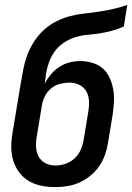

<svg xmlns="http://www.w3.org/2000/svg" viewBox="-20 -755 540 783"><path d="M206 8Q176 8 148.5 2.5Q121 -3 98 -16.5Q75 -30 58.5 -52Q42 -74 34 -100Q26 -126 26 -155Q26 -184 31 -213L65 -417Q70 -446 75.5 -474.5Q81 -503 91.5 -531Q102 -559 119 -585.5Q136 -612 159 -633Q182 -654 210 -668Q238 -682 267 -689.5Q296 -697 325 -700Q354 -703 383.5 -707.5Q413 -712 442 -718.5Q471 -725 499 -735L485 -647Q461 -636 436.5 -629.5Q412 -623 387 -619Q362 -615 337.5 -613Q313 -611 288 -603.5Q263 -596 240.5 -581Q218 -566 202.5 -544.5Q187 -523 179 -499Q171 -475 167 -450Q166 -441 165 -432Q164 -423 162 -413Q173 -434 188 -452Q203 -470 222.5 -482.5Q242 -495 263.5 -500.5Q285 -506 306 -506Q333 -506 357.5 -498.5Q382 -491 400 -475Q418 -459 428 -436Q438 -413 442 -388.5Q446 -364 444.5 -337.5Q443 -311 439 -285L420 -170Q416 -146 407.5 -122Q399 -98 384 -76.5Q369 -55 348 -38Q327 -21 303.5 -10.5Q280 0 255 4Q230 8 206 8ZM206 -80Q226 -80 247 -87Q268 -94 284 -109Q300 -124 309 -144Q318 -164 321 -184L340 -299Q344 -321 343 -342.5Q342 -364 332.5 -381.5Q323 -399 304.5 -408.5Q286 -418 264 -418Q245 -418 225 -413Q205 -408 189 -395Q173 -382 163.5 -363.5Q154 -345 151 -326L130 -199Q126 -177 127 -155.5Q128 -134 137.5 -116.5Q147 -99 165.5 -89.5Q184 -80 206 -80Z"/></svg>

Font: Iosevka Semibold Oblique
Style: Regular
Weight: 600
Italic angle: -9°
Monospace: yes
Designer: Belleve Invis
Foundry: Belleve Invis
Version: Version 32.5.0; ttfautohint (v1.8.4)